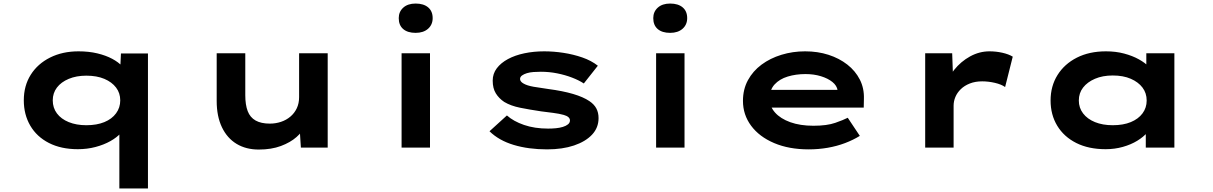

<svg xmlns="http://www.w3.org/2000/svg" viewBox="-20 -831 6830 1081"><path d="M652 230V-148L687 -132Q683 -107 660.5 -82Q638 -57 601.5 -36.5Q565 -16 518 -3.5Q471 9 418 9Q324 9 255.5 -26Q187 -61 150.5 -123.5Q114 -186 114 -266Q114 -348 153 -410Q192 -472 262 -507Q332 -542 422 -542Q480 -542 528 -530.5Q576 -519 611.5 -500Q647 -481 668 -458Q689 -435 691 -411L655 -405L661 -530H813V230ZM466 -126Q525 -126 567.5 -143.5Q610 -161 633.5 -193Q657 -225 657 -266Q657 -307 633.5 -338Q610 -369 567.5 -387Q525 -405 466 -405Q410 -405 367 -387Q324 -369 300.5 -338Q277 -307 277 -266Q277 -224 300.5 -192.5Q324 -161 367 -143.5Q410 -126 466 -126Z M1437 11Q1365 11 1312 -21Q1259 -53 1229.5 -114.5Q1200 -176 1200 -263V-531H1361V-295Q1361 -241 1374.5 -205.5Q1388 -170 1419 -152.5Q1450 -135 1499 -135Q1532 -135 1562 -145Q1592 -155 1615 -174.5Q1638 -194 1651 -221.5Q1664 -249 1664 -284V-531H1825V0H1674L1667 -109L1697 -121Q1684 -90 1649.5 -59.5Q1615 -29 1561.5 -9Q1508 11 1437 11Z M2241 0V-531H2401V0ZM2320 -646Q2275 -646 2250 -667.5Q2225 -689 2225 -729Q2225 -765 2250.5 -788Q2276 -811 2320 -811Q2365 -811 2390.5 -789.5Q2416 -768 2416 -729Q2416 -692 2390 -669Q2364 -646 2320 -646Z M3060 10Q2956 10 2872.5 -15Q2789 -40 2736 -92L2834 -181Q2871 -148 2930.5 -127.5Q2990 -107 3066 -107Q3088 -107 3109.5 -109Q3131 -111 3149 -116.5Q3167 -122 3178 -131Q3189 -140 3189 -153Q3189 -174 3154 -184Q3129 -191 3094 -195.5Q3059 -200 3027 -204Q2960 -214 2908 -224.5Q2856 -235 2819 -257Q2789 -277 2771.5 -305.5Q2754 -334 2754 -377Q2754 -416 2777 -446.5Q2800 -477 2840 -498.5Q2880 -520 2932.5 -531Q2985 -542 3044 -542Q3097 -542 3152.5 -533.5Q3208 -525 3258.5 -507.5Q3309 -490 3346 -461L3267 -361Q3240 -379 3201 -394Q3162 -409 3117 -418Q3072 -427 3025 -427Q3004 -427 2983.5 -425.5Q2963 -424 2946.5 -419Q2930 -414 2919 -406Q2908 -398 2908 -386Q2908 -379 2913 -372.5Q2918 -366 2927 -361Q2947 -349 2984.5 -342.5Q3022 -336 3066 -330Q3149 -319 3206.5 -302Q3264 -285 3298 -262Q3325 -244 3337.5 -220.5Q3350 -197 3350 -166Q3350 -112 3313.5 -73Q3277 -34 3212 -12Q3147 10 3060 10Z M3674 0V-531H3834V0ZM3753 -646Q3708 -646 3683 -667.5Q3658 -689 3658 -729Q3658 -765 3683.5 -788Q3709 -811 3753 -811Q3798 -811 3823.5 -789.5Q3849 -768 3849 -729Q3849 -692 3823 -669Q3797 -646 3753 -646Z M4533 10Q4422 10 4338.5 -25.5Q4255 -61 4209 -123Q4163 -185 4163 -263Q4163 -328 4191 -379.5Q4219 -431 4267.5 -467Q4316 -503 4379.5 -522.5Q4443 -542 4513 -542Q4584 -542 4644.5 -522.5Q4705 -503 4750.5 -467.5Q4796 -432 4821 -383Q4846 -334 4844 -274L4843 -225H4280L4257 -325H4713L4696 -302V-322Q4692 -349 4666.5 -369.5Q4641 -390 4601.5 -402Q4562 -414 4515 -414Q4461 -414 4415 -400Q4369 -386 4341 -355.5Q4313 -325 4313 -275Q4313 -232 4343.5 -197.5Q4374 -163 4429.5 -143Q4485 -123 4560 -123Q4636 -123 4683 -139.5Q4730 -156 4753 -168L4821 -66Q4784 -43 4738 -25.5Q4692 -8 4640 1Q4588 10 4533 10Z M5189 0V-531H5341L5348 -332L5298 -331Q5314 -390 5352 -437.5Q5390 -485 5442 -513.5Q5494 -542 5551 -542Q5588 -542 5623.5 -534Q5659 -526 5682 -512L5639 -341Q5618 -356 5581.5 -364.5Q5545 -373 5510 -373Q5471 -373 5440.5 -361Q5410 -349 5389.5 -329Q5369 -309 5359 -285Q5349 -261 5349 -236V0Z M6205 9Q6109 9 6039.5 -26Q5970 -61 5932.5 -123Q5895 -185 5895 -265Q5895 -346 5934 -408.5Q5973 -471 6043 -506.5Q6113 -542 6207 -542Q6262 -542 6309 -529.5Q6356 -517 6392 -497Q6428 -477 6449 -454.5Q6470 -432 6474 -411L6434 -405V-531H6592V0H6431V-148L6463 -134Q6461 -110 6439.5 -85Q6418 -60 6383 -38.5Q6348 -17 6302 -4Q6256 9 6205 9ZM6245 -126Q6304 -126 6346.5 -143.5Q6389 -161 6412.5 -192.5Q6436 -224 6436 -265Q6436 -307 6412.5 -338Q6389 -369 6346.5 -387.5Q6304 -406 6245 -406Q6188 -406 6145 -387.5Q6102 -369 6078 -338Q6054 -307 6054 -265Q6054 -224 6078 -192.5Q6102 -161 6145 -143.5Q6188 -126 6245 -126Z"/></svg>

Font: Lexend Zetta
Style: Bold
Weight: 700
Designer: Bonnie Shaver-Troup, Thomas Jockin
Foundry: Lexend
Version: Version 1.007